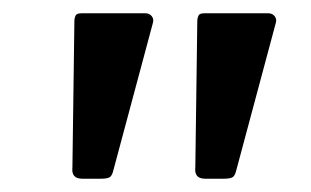

<svg xmlns="http://www.w3.org/2000/svg" viewBox="-20 -762 468 289"><path d="M336 -507Q334 -498 330.5 -495.5Q327 -493 317 -493H289Q280 -493 276.5 -497.5Q273 -502 274 -510L277 -732Q278 -739 280.5 -740.5Q283 -742 287 -742H384Q390 -742 393.5 -737.5Q397 -733 395 -727ZM151 -507Q149 -498 145.5 -495.5Q142 -493 132 -493H104Q95 -493 91.5 -497.5Q88 -502 89 -510L92 -732Q93 -739 95.5 -740.5Q98 -742 102 -742H199Q205 -742 208.5 -737.5Q212 -733 210 -727Z"/></svg>

Font: Libre Franklin Medium
Style: Italic
Weight: 500
Italic angle: -8°
Designer: Pablo Impallari, Rodrigo Fuenzalida, Nhung Nguyen
Foundry: Impallari Type
Version: Version 3.000